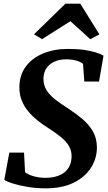

<svg xmlns="http://www.w3.org/2000/svg" viewBox="-20 -1019 588 1050"><path d="M229 11Q177.5 11 130.2 3Q83 -5 49.2 -15.8Q15.5 -26.5 3.5 -35.5L31 -184.5H111.5L117 -77.5Q134.5 -63.5 164.8 -55Q195 -46.5 227.5 -46.5Q262 -46.5 288.8 -54.5Q315.5 -62.5 333.8 -77.5Q352 -92.5 361.5 -114Q371 -135.5 371.5 -163Q372 -194.5 357.2 -220Q342.5 -245.5 313.8 -269Q285 -292.5 243.5 -319Q212.5 -338.5 184.2 -361.2Q156 -384 133.8 -410.8Q111.5 -437.5 98.8 -469.8Q86 -502 86 -541Q86 -608 121 -655Q156 -702 216.2 -726.8Q276.5 -751.5 351.5 -751.5Q402.5 -751.5 440.8 -746Q479 -740.5 505.2 -732Q531.5 -723.5 546 -714.5L521.5 -573H441L434 -670Q419 -682 395.2 -688.2Q371.5 -694.5 341 -694.5Q305.5 -694.5 277.8 -682Q250 -669.5 234 -645.8Q218 -622 217.5 -589Q217.5 -554 233.8 -527Q250 -500 281 -475.8Q312 -451.5 356 -423.5Q395.5 -398 430.8 -368.2Q466 -338.5 487.8 -301Q509.5 -263.5 510 -213.5Q510 -152 477.2 -101Q444.5 -50 382 -19.5Q319.5 11 229 11ZM166 -831.5 338 -999H419L523.5 -831L473.5 -804.5Q446.5 -829 419.5 -854Q392.5 -879 365 -903Q326.5 -879 287.8 -854.2Q249 -829.5 210 -805Z"/></svg>

Font: Merriweather
Style: Bold Italic
Weight: 700
Italic angle: -7.8°
Version: Version 2.101